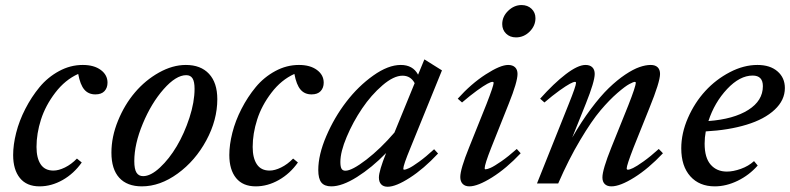

<svg xmlns="http://www.w3.org/2000/svg" viewBox="-20 -709 3053 742"><path d="M132.8 11.2Q83 11.2 56.9 -21Q30.8 -53.2 30.8 -109.9Q30.8 -149.4 42.5 -195.8Q54.2 -242.2 77.9 -288.3Q101.6 -334.5 133.1 -372.6Q164.6 -410.6 208.3 -434.3Q252 -458 299.8 -458Q343.3 -458 369.4 -438.7Q395.5 -419.4 395.5 -389.6Q395.5 -369.6 383.8 -356.9Q372.1 -344.2 348.6 -344.2Q321.8 -344.2 305.9 -362.8Q290 -381.3 282.2 -423.3Q231.4 -400.4 193.6 -350.8Q155.8 -301.3 138.4 -247.1Q121.1 -192.9 121.1 -141.1Q121.1 -98.1 137.2 -74Q153.3 -49.8 186.5 -49.8Q206.5 -49.8 231 -61.8Q255.4 -73.7 277.3 -96.2L295.9 -81.1Q265.6 -38.1 222.2 -13.4Q178.7 11.2 132.8 11.2Z M528.3 11.2Q471.2 11.2 440.9 -22Q410.6 -55.2 410.6 -119.1Q410.6 -180.2 436 -242.4Q461.4 -304.7 501.5 -351.8Q541.5 -398.9 594.2 -428.5Q647 -458 698.2 -458Q755.9 -458 787.8 -423.6Q819.8 -389.2 819.8 -325.7Q819.8 -245.1 777.3 -166.5Q734.9 -87.9 666.7 -38.3Q598.6 11.2 528.3 11.2ZM533.2 -28.3Q562.5 -28.3 598.1 -61.5Q633.8 -94.7 663.1 -144Q692.4 -193.4 712.2 -254.2Q731.9 -314.9 731.9 -365.7Q731.9 -393.6 724.1 -406Q716.3 -418.5 699.7 -418.5Q660.2 -418.5 612.5 -364.5Q564.9 -310.5 532 -231.4Q499 -152.3 499 -86.4Q499 -55.2 507.6 -41.7Q516.1 -28.3 533.2 -28.3Z M968.3 11.2Q918.5 11.2 892.3 -21Q866.2 -53.2 866.2 -109.9Q866.2 -149.4 877.9 -195.8Q889.6 -242.2 913.3 -288.3Q937 -334.5 968.5 -372.6Q1000 -410.6 1043.7 -434.3Q1087.4 -458 1135.3 -458Q1178.7 -458 1204.8 -438.7Q1231 -419.4 1231 -389.6Q1231 -369.6 1219.2 -356.9Q1207.5 -344.2 1184.1 -344.2Q1157.2 -344.2 1141.4 -362.8Q1125.5 -381.3 1117.7 -423.3Q1066.9 -400.4 1029.1 -350.8Q991.2 -301.3 973.9 -247.1Q956.5 -192.9 956.5 -141.1Q956.5 -98.1 972.7 -74Q988.8 -49.8 1022 -49.8Q1042 -49.8 1066.4 -61.8Q1090.8 -73.7 1112.8 -96.2L1131.3 -81.1Q1101.1 -38.1 1057.6 -13.4Q1014.2 11.2 968.3 11.2Z M1260.3 11.2Q1233.9 11.2 1221.9 -3.7Q1210 -18.6 1210 -52.2Q1210 -110.8 1241 -183.1Q1272 -255.4 1318.4 -315.7Q1364.7 -376 1422.4 -417Q1480 -458 1528.8 -458Q1575.7 -458 1595.7 -420.4L1620.1 -479.5L1688 -437L1565.9 -136.7Q1538.6 -70.8 1538.6 -57.1Q1538.6 -53.2 1541.5 -53.2Q1547.9 -53.2 1560.5 -59.1Q1573.2 -64.9 1599.6 -84Q1626 -103 1657.7 -132.3L1672.9 -115.7Q1617.7 -56.6 1563.7 -22Q1509.8 12.7 1478 12.7Q1461.9 12.7 1453.1 3.4Q1444.3 -5.9 1444.3 -22.9Q1444.3 -48.3 1472.2 -117.7Q1417 -61 1359.6 -24.9Q1302.2 11.2 1260.3 11.2ZM1295.4 -83Q1295.4 -64.9 1299.8 -57.1Q1304.2 -49.3 1314.9 -49.3Q1340.3 -49.3 1395.8 -92Q1451.2 -134.8 1504.4 -196.8L1582.5 -387.7Q1566.9 -416.5 1535.6 -416.5Q1501.5 -416.5 1458 -379.2Q1414.6 -341.8 1379.4 -289.8Q1344.2 -237.8 1319.8 -179.9Q1295.4 -122.1 1295.4 -83Z M1974.1 -564.5Q1950.7 -564.5 1935.8 -579.1Q1920.9 -593.8 1920.9 -615.7Q1920.9 -645 1943.8 -667.2Q1966.8 -689.5 1995.6 -689.5Q2019 -689.5 2034.2 -675Q2049.3 -660.6 2049.3 -638.7Q2049.3 -609.4 2026.9 -586.9Q2004.4 -564.5 1974.1 -564.5ZM1793.9 11.2Q1777.3 11.2 1768.1 1.7Q1758.8 -7.8 1758.8 -24.9Q1758.8 -55.2 1793 -139.6L1860.4 -307.6Q1887.7 -377.9 1887.7 -388.7Q1887.7 -392.6 1882.8 -392.6Q1877.4 -392.6 1863.5 -385.3Q1849.6 -377.9 1823.2 -358.9Q1796.9 -339.8 1765.6 -313L1749 -327.6Q1800.8 -385.3 1857.2 -421.6Q1913.6 -458 1943.8 -458Q1960.9 -458 1970.5 -449Q1980 -439.9 1980 -423.3Q1980 -392.6 1946.3 -308.6L1878.4 -138.2Q1853 -73.7 1853 -58.6Q1853 -54.7 1856.4 -54.7Q1862.8 -54.7 1876.2 -60.5Q1889.6 -66.4 1917.2 -85.4Q1944.8 -104.5 1977.1 -133.3L1992.2 -116.7Q1937 -58.1 1881.6 -23.4Q1826.2 11.2 1793.9 11.2Z M2055.2 0 2178.2 -307.6Q2206.1 -377 2206.1 -388.7Q2206.1 -392.6 2201.7 -392.6Q2196.3 -392.6 2182.4 -385.3Q2168.5 -377.9 2141.8 -358.9Q2115.2 -339.8 2084 -313L2067.4 -327.6Q2120.1 -386.7 2166.7 -422.4Q2213.4 -458 2242.7 -458Q2259.8 -458 2269 -449Q2278.3 -439.9 2278.3 -423.3Q2278.3 -394 2244.1 -308.6L2191.4 -177.2Q2226.6 -238.8 2263.7 -288.3Q2300.8 -337.9 2333 -368.9Q2365.2 -399.9 2396.2 -420.7Q2427.2 -441.4 2451.2 -449.7Q2475.1 -458 2494.6 -458Q2512.2 -458 2521.5 -449Q2530.8 -439.9 2530.8 -423.3Q2530.8 -392.6 2489.7 -291.5L2428.2 -138.2Q2401.9 -70.3 2401.9 -58.1Q2401.9 -53.2 2406.7 -53.2Q2413.1 -53.2 2426.5 -59.6Q2439.9 -65.9 2467 -85.2Q2494.1 -104.5 2525.9 -133.3L2542 -116.7Q2486.3 -57.6 2431.4 -23.2Q2376.5 11.2 2342.8 11.2Q2326.2 11.2 2317.1 2.2Q2308.1 -6.8 2308.1 -23.4Q2308.1 -53.2 2342.8 -139.6L2407.7 -300.8Q2437 -375 2437 -389.2Q2437 -392.6 2433.1 -392.6Q2428.2 -392.6 2412.4 -384.3Q2396.5 -376 2365.7 -349.4Q2335 -322.8 2300.8 -282.5Q2266.6 -242.2 2222.2 -167.7Q2177.7 -93.3 2137.2 0Z M2742.2 11.2Q2682.6 11.2 2647.7 -27.8Q2612.8 -66.9 2612.8 -135.7Q2612.8 -194.3 2638.7 -253.4Q2664.6 -312.5 2705.6 -357.2Q2746.6 -401.9 2800.3 -429.9Q2854 -458 2907.2 -458Q2956.1 -458 2984.6 -433.3Q3013.2 -408.7 3013.2 -368.7Q3013.2 -321.8 2973.6 -284.9Q2934.1 -248 2865.2 -227.1Q2796.4 -206.1 2707.5 -201.2Q2703.1 -177.7 2703.1 -153.8Q2703.1 -99.1 2726.6 -72.5Q2750 -45.9 2789.1 -45.9Q2813.5 -45.9 2843 -56.4Q2872.6 -66.9 2894 -86.4L2908.2 -69.3Q2875.5 -32.2 2831.1 -10.5Q2786.6 11.2 2742.2 11.2ZM2888.7 -417Q2838.9 -417 2790 -365Q2741.2 -313 2717.8 -241.2Q2815.4 -248.5 2871.8 -284.2Q2928.2 -319.8 2928.2 -376Q2928.2 -417 2888.7 -417Z"/></svg>

Font: Elstob 8pt Medium
Style: Italic
Weight: 500
Italic angle: -20°
Designer: Peter S. Baker
Version: Version 1.015